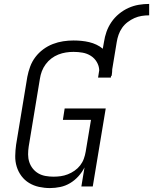

<svg xmlns="http://www.w3.org/2000/svg" viewBox="-20 -949 779 977"><path d="M234 8Q206 8 178.5 2Q151 -4 128 -18Q105 -32 89 -53.5Q73 -75 65 -101Q57 -127 57.5 -155.5Q58 -184 62 -213L119 -558Q124 -584 133.5 -610Q143 -636 160 -658.5Q177 -681 200 -698Q223 -715 249 -725Q275 -735 301.5 -739Q328 -743 354 -743Q375 -743 395 -741Q415 -739 434 -734.5Q453 -730 471 -721.5Q489 -713 503 -701L509 -735Q513 -762 522 -787.5Q531 -813 547 -836.5Q563 -860 585.5 -878.5Q608 -897 633.5 -908.5Q659 -920 685.5 -924.5Q712 -929 739 -929V-871Q720 -871 701 -868Q682 -865 664 -857Q646 -849 629.5 -836.5Q613 -824 601.5 -807.5Q590 -791 583.5 -772.5Q577 -754 574 -735L551 -596Q551 -589 550.5 -582.5Q550 -576 549 -570Q549 -568 548.5 -566Q548 -564 547 -562H545L544 -554H479L485 -592Q484 -614 472.5 -633.5Q461 -653 442 -665Q423 -677 400.5 -681Q378 -685 354 -685Q335 -685 315.5 -682Q296 -679 277 -671.5Q258 -664 241.5 -651.5Q225 -639 212.5 -622Q200 -605 193 -586.5Q186 -568 183 -548L126 -203Q123 -183 123 -163Q123 -143 129 -124.5Q135 -106 147 -91Q159 -76 175.5 -66.5Q192 -57 212 -53.5Q232 -50 252 -50Q271 -50 289 -52.5Q307 -55 325 -62Q343 -69 359.5 -80.5Q376 -92 388 -107.5Q400 -123 406.5 -141Q413 -159 416 -177L443 -339H300L309 -397H518L452 0H394L410 -97Q398 -73 379 -52Q360 -31 336.5 -17Q313 -3 286.5 2.5Q260 8 234 8Z"/></svg>

Font: Iosevka Curly LtExObl
Style: Regular
Weight: 300
Width: 7
Italic angle: -9°
Monospace: yes
Designer: Belleve Invis
Foundry: Belleve Invis
Version: Version 11.1.0; ttfautohint (v1.8.3)